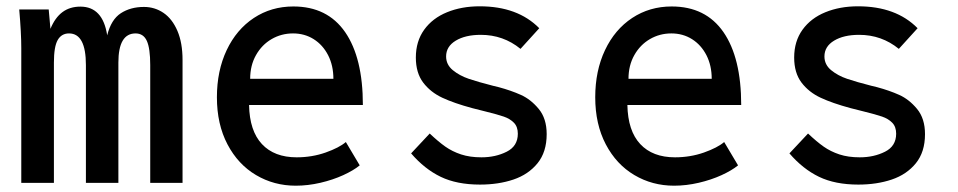

<svg xmlns="http://www.w3.org/2000/svg" viewBox="-20 -580 3040 609"><path d="M41 -550H134.5L140 -488.5Q154.5 -524 178 -541.5Q201.5 -559 235 -559Q306 -559 320 -468Q332.5 -518 363.2 -538Q394 -558 436.5 -558Q471 -558 498.8 -539Q526.5 -520 542.8 -482Q559 -444 559 -390V0H456.5V-373.5Q456.5 -426.5 445.8 -450.2Q435 -474 410 -474Q355.5 -474 355.5 -381.5V0H252.5V-373.5Q252.5 -474 199 -474Q175 -474 163 -453Q151 -432 151 -381.5V0H47.5V-427Q47.5 -475.5 41 -550Z M668 -271.5Q668 -355.5 699 -421Q730 -486.5 785.2 -523Q840.5 -559.5 910.5 -559.5Q1018.5 -559.5 1074.8 -478Q1131 -396.5 1131 -247H770Q771.5 -165 810.8 -123Q850 -81 921 -81Q969.5 -81 1012.8 -96.2Q1056 -111.5 1077 -129.5L1121 -55.5Q1101.5 -39.5 1068.8 -24.5Q1036 -9.5 996.2 -0.2Q956.5 9 918 9Q849 9 792 -24.8Q735 -58.5 701.5 -122.2Q668 -186 668 -271.5ZM909.5 -474Q872.5 -474 841.5 -456Q810.5 -438 792 -405.2Q773.5 -372.5 773.5 -330H1037.5Q1037.5 -372 1020.8 -404.8Q1004 -437.5 975 -455.8Q946 -474 909.5 -474Z M1284 -93.5 1343 -156.5Q1370.5 -130.5 1392.5 -115Q1414.5 -99.5 1442.5 -90.2Q1470.5 -81 1507 -81Q1552 -81 1587.2 -98.8Q1622.5 -116.5 1622.5 -156Q1622.5 -178 1610 -190.8Q1597.5 -203.5 1577.8 -210.2Q1558 -217 1519.5 -226.5Q1498.5 -231.5 1478 -237Q1420.5 -252.5 1383 -270Q1345.5 -287.5 1322.2 -318.2Q1299 -349 1299 -397.5Q1299 -449 1325.5 -485.8Q1352 -522.5 1398 -541.2Q1444 -560 1501.5 -560Q1622 -560 1690.5 -490.5L1631 -425Q1576.5 -469.5 1505 -469.5Q1456 -469.5 1425.5 -451Q1395 -432.5 1395 -401Q1395 -375 1416.2 -357.5Q1437.5 -340 1467 -330Q1496.5 -320 1543.5 -308L1562 -303.5Q1601 -293 1632.2 -279Q1663.5 -265 1688.8 -234.5Q1714 -204 1714 -154.5Q1714 -98 1685 -62.2Q1656 -26.5 1608.5 -10.5Q1561 5.5 1502.5 5.5Q1429 5.5 1377.8 -19.2Q1326.5 -44 1284 -93.5Z M1868 -271.5Q1868 -355.5 1899 -421Q1930 -486.5 1985.2 -523Q2040.5 -559.5 2110.5 -559.5Q2218.5 -559.5 2274.8 -478Q2331 -396.5 2331 -247H1970Q1971.5 -165 2010.8 -123Q2050 -81 2121 -81Q2169.5 -81 2212.8 -96.2Q2256 -111.5 2277 -129.5L2321 -55.5Q2301.5 -39.5 2268.8 -24.5Q2236 -9.5 2196.2 -0.2Q2156.5 9 2118 9Q2049 9 1992 -24.8Q1935 -58.5 1901.5 -122.2Q1868 -186 1868 -271.5ZM2109.5 -474Q2072.5 -474 2041.5 -456Q2010.5 -438 1992 -405.2Q1973.5 -372.5 1973.5 -330H2237.5Q2237.5 -372 2220.8 -404.8Q2204 -437.5 2175 -455.8Q2146 -474 2109.5 -474Z M2484 -93.5 2543 -156.5Q2570.5 -130.5 2592.5 -115Q2614.5 -99.5 2642.5 -90.2Q2670.5 -81 2707 -81Q2752 -81 2787.2 -98.8Q2822.5 -116.5 2822.5 -156Q2822.5 -178 2810 -190.8Q2797.5 -203.5 2777.8 -210.2Q2758 -217 2719.5 -226.5Q2698.5 -231.5 2678 -237Q2620.5 -252.5 2583 -270Q2545.5 -287.5 2522.2 -318.2Q2499 -349 2499 -397.5Q2499 -449 2525.5 -485.8Q2552 -522.5 2598 -541.2Q2644 -560 2701.5 -560Q2822 -560 2890.5 -490.5L2831 -425Q2776.5 -469.5 2705 -469.5Q2656 -469.5 2625.5 -451Q2595 -432.5 2595 -401Q2595 -375 2616.2 -357.5Q2637.5 -340 2667 -330Q2696.5 -320 2743.5 -308L2762 -303.5Q2801 -293 2832.2 -279Q2863.5 -265 2888.8 -234.5Q2914 -204 2914 -154.5Q2914 -98 2885 -62.2Q2856 -26.5 2808.5 -10.5Q2761 5.5 2702.5 5.5Q2629 5.5 2577.8 -19.2Q2526.5 -44 2484 -93.5Z"/></svg>

Font: JuliaMono Medium
Style: Regular
Weight: 500
Monospace: yes
Designer: cormullion
Foundry: corm
Version: Version 0.054; ttfautohint (v1.8.4)